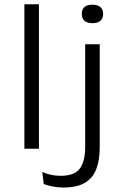

<svg xmlns="http://www.w3.org/2000/svg" viewBox="-20 -680 567 878"><path d="M91.5 0V-660.5H158V0ZM369.5 -86V-477.5H436V-86ZM402.5 -574Q378.5 -574 366.2 -585Q354 -596 354 -615.5V-617.5Q354 -637 366.2 -647.8Q378.5 -658.5 402.5 -658.5Q427 -658.5 439.2 -647.5Q451.5 -636.5 451.5 -617.5V-615.5Q451.5 -596 439.2 -585Q427 -574 402.5 -574ZM270.5 177.5Q244 177.5 220.2 172.8Q196.5 168 180 161.5L173.5 106.5Q192.5 115 213.5 119.5Q234.5 124 257 124Q320.5 124 345 90.8Q369.5 57.5 369.5 -8V-149H436V-6.5Q436 52.5 420.2 93.5Q404.5 134.5 368.2 156Q332 177.5 270.5 177.5Z"/></svg>

Font: Anek Latin Expanded Light
Style: Regular
Weight: 300
Width: 7
Designer: Yesha Goshar
Foundry: Ek Type
Version: Version 1.003